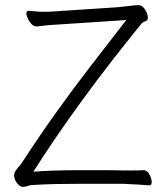

<svg xmlns="http://www.w3.org/2000/svg" viewBox="-20 -723 640 748"><path d="M560 -1Q550 -2 518.5 -4Q487 -6 457 -7H292Q239 -7 194.5 -6Q150 -5 103 -2Q95 -1 86.5 2Q78 5 69 5Q58 5 46.5 -9.5Q35 -24 35 -40Q35 -44 37 -50Q40 -59 50 -70Q60 -81 64 -87Q133 -193 198.5 -284.5Q264 -376 331.5 -463.5Q399 -551 472 -645L199 -627Q175 -626 154.5 -623.5Q134 -621 124 -620H123Q107 -620 95 -639Q83 -658 83 -671Q83 -681 91 -681H93Q104 -680 119 -678.5Q134 -677 151 -677Q162 -677 174 -677.5Q186 -678 198 -679L440 -695Q463 -697 485 -700Q507 -703 520 -703Q534 -703 545 -686Q556 -669 556 -655Q556 -644 548 -641Q536 -637 529.5 -629Q523 -621 515 -611Q464 -548 409 -477Q354 -406 300 -332Q246 -258 197.5 -187Q149 -116 110 -54Q146 -57 193 -58.5Q240 -60 286 -60Q327 -60 374.5 -60Q422 -60 456 -59Q480 -59 502 -59Q524 -59 539 -60H540Q553 -60 562 -43.5Q571 -27 571 -14Q571 -1 562 -1Z"/></svg>

Font: Moon Stars Kai T Light
Style: Regular
Weight: 300
Designer: GuiWonder
Version: Version 1.101